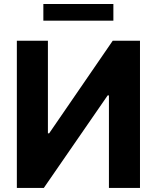

<svg xmlns="http://www.w3.org/2000/svg" viewBox="-20 -929 775 949"><path d="M63.3 -727.5H216.8V-270.1H223L537.1 -727.5H671.9V0H518.4V-457.6H512.3L196.5 0H63.3ZM540.4 -909.2V-826.8H194.3V-909.2Z"/></svg>

Font: GitLab Sans
Style: Regular
Weight: 400
Designer: Rasmus Andersson
Foundry: Modifications by GitLab B.V., manufactured by rsms
Version: Version 4.000;git-c8fb6b7